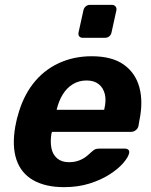

<svg xmlns="http://www.w3.org/2000/svg" viewBox="-20 -762 623 792"><path d="M244 10Q168 10 117.5 -18.5Q67 -47 48 -103Q29 -159 43 -240Q45 -248 47.5 -261.5Q50 -275 53 -283Q73 -360 115.5 -415.5Q158 -471 220.5 -500.5Q283 -530 358 -530Q442 -530 490.5 -495.5Q539 -461 555 -401.5Q571 -342 555 -265L551 -242Q549 -232 540 -225Q531 -218 520 -218H194Q194 -217 193.5 -214.5Q193 -212 192 -210Q187 -178 192 -151.5Q197 -125 215.5 -109Q234 -93 264 -93Q288 -93 306 -100Q324 -107 336.5 -117Q349 -127 356 -134Q367 -144 373 -146.5Q379 -149 391 -149H495Q505 -149 510 -143.5Q515 -138 512 -128Q508 -112 487.5 -88.5Q467 -65 432 -42.5Q397 -20 349.5 -5Q302 10 244 10ZM214 -309H410V-311Q419 -347 412.5 -373.5Q406 -400 387 -415Q368 -430 337 -430Q306 -430 281 -415Q256 -400 239.5 -373.5Q223 -347 214 -311ZM322 -606Q312 -606 307 -612Q302 -618 304 -628L324 -719Q326 -729 333.5 -735.5Q341 -742 351 -742H441Q451 -742 456.5 -735.5Q462 -729 460 -719L440 -628Q438 -618 430.5 -612Q423 -606 413 -606Z"/></svg>

Font: Rubik SemiBold
Style: Italic
Weight: 600
Italic angle: -12°
Designer: Hubert and Fischer
Foundry: Hubert and Fischer
Version: Version 2.300;gftools[0.9.30]